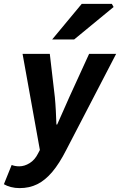

<svg xmlns="http://www.w3.org/2000/svg" viewBox="-55 -773 617 987"><path d="M46 194Q22 194 1 188.5Q-20 183 -35 174L5 75Q22 82 44 82Q71 82 97.5 65.5Q124 49 140 17L150 -2L61 -496H201L227 -273Q230 -242 232 -203.5Q234 -165 235 -133H239Q254 -166 270.5 -204Q287 -242 301 -273L403 -496H542L286 -3Q250 68 213.5 111Q177 154 136.5 174Q96 194 46 194ZM213 -570 365 -753H520L529 -737L326 -570Z"/></svg>

Font: Source Sans 3
Style: Bold Italic
Weight: 700
Italic angle: -11°
Designer: Paul D. Hunt
Foundry: Adobe
Version: Version 3.052;hotconv 1.1.0;makeotfexe 2.6.0